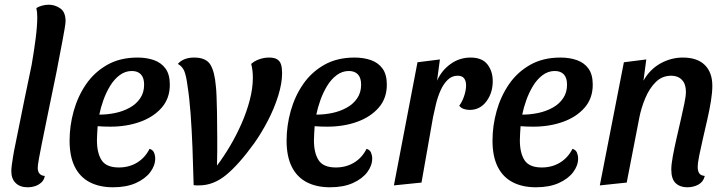

<svg xmlns="http://www.w3.org/2000/svg" viewBox="-20 -774 3082 814"><path d="M97 20Q65 20 46.5 2Q28 -16 28 -48Q28 -59 30 -74Q32 -89 35.5 -111Q39 -133 46 -166Q53 -199 62 -245Q71 -291 84 -354Q97 -417 114 -498Q124 -555 131 -609.5Q138 -664 138 -701Q138 -713 137 -722.5Q136 -732 134 -740Q144 -746 158 -750Q172 -754 187 -754Q213 -754 235.5 -738.5Q258 -723 258 -684Q258 -676 254 -652Q250 -628 244 -596.5Q238 -565 231.5 -531.5Q225 -498 220 -471Q196 -355 181 -281.5Q166 -208 157.5 -166Q149 -124 145.5 -104Q142 -84 141 -76Q140 -68 140 -62Q140 -47 147.5 -38Q155 -29 170 -28Q167 -11 155.5 -0.5Q144 10 129 15Q114 20 97 20Z M459 20Q402 20 360.5 -1.5Q319 -23 297 -67Q275 -111 275 -178Q275 -241 292.5 -303.5Q310 -366 345 -417Q380 -468 434.5 -499Q489 -530 563 -530Q602 -530 633 -519Q664 -508 682 -483Q700 -458 700 -415Q700 -357 665.5 -317.5Q631 -278 574 -257.5Q517 -237 448 -237Q435 -237 419.5 -237.5Q404 -238 394 -239Q393 -223 392 -207.5Q391 -192 391 -179Q391 -125 411 -94.5Q431 -64 484 -64Q527 -64 561 -84.5Q595 -105 614 -143Q628 -139 633 -127Q638 -115 638 -102Q638 -72 617 -44Q596 -16 556 2Q516 20 459 20ZM401 -288Q435 -288 468.5 -295Q502 -302 530 -317.5Q558 -333 574.5 -357.5Q591 -382 591 -415Q591 -444 577.5 -458.5Q564 -473 539 -473Q511 -473 487.5 -455.5Q464 -438 447 -410Q430 -382 418.5 -350Q407 -318 401 -288Z M824 12Q818 12 812.5 12Q807 12 801 11Q799 -71 796 -148Q793 -225 788 -292.5Q783 -360 775 -410Q770 -450 762 -471Q754 -492 734 -503Q745 -516 762.5 -523Q780 -530 803 -530Q853 -530 871.5 -500.5Q890 -471 895 -410Q897 -394 898 -367.5Q899 -341 900 -298.5Q901 -256 901 -188Q901 -164 901 -135Q901 -106 900 -72Q928 -109 955 -154.5Q982 -200 1004 -250Q1026 -300 1039 -350Q1052 -400 1052 -445Q1052 -458 1050.5 -473Q1049 -488 1045 -503Q1058 -515 1078.5 -522.5Q1099 -530 1121 -530Q1143 -530 1155 -522.5Q1167 -515 1171.5 -500.5Q1176 -486 1176 -464Q1176 -421 1159.5 -368Q1143 -315 1116 -263Q1089 -211 1058 -167Q993 -77 939 -32.5Q885 12 824 12Z M1379 20Q1322 20 1280.5 -1.5Q1239 -23 1217 -67Q1195 -111 1195 -178Q1195 -241 1212.5 -303.5Q1230 -366 1265 -417Q1300 -468 1354.5 -499Q1409 -530 1483 -530Q1522 -530 1553 -519Q1584 -508 1602 -483Q1620 -458 1620 -415Q1620 -357 1585.5 -317.5Q1551 -278 1494 -257.5Q1437 -237 1368 -237Q1355 -237 1339.5 -237.5Q1324 -238 1314 -239Q1313 -223 1312 -207.5Q1311 -192 1311 -179Q1311 -125 1331 -94.5Q1351 -64 1404 -64Q1447 -64 1481 -84.5Q1515 -105 1534 -143Q1548 -139 1553 -127Q1558 -115 1558 -102Q1558 -72 1537 -44Q1516 -16 1476 2Q1436 20 1379 20ZM1321 -288Q1355 -288 1388.5 -295Q1422 -302 1450 -317.5Q1478 -333 1494.5 -357.5Q1511 -382 1511 -415Q1511 -444 1497.5 -458.5Q1484 -473 1459 -473Q1431 -473 1407.5 -455.5Q1384 -438 1367 -410Q1350 -382 1338.5 -350Q1327 -318 1321 -288Z M1650 12 1750 -510 1845 -522 1833 -432Q1852 -475 1890 -502.5Q1928 -530 1975 -530Q2024 -530 2046.5 -501Q2069 -472 2069 -430Q2069 -380 2042 -344Q2015 -308 1971 -308Q1959 -308 1946.5 -312Q1934 -316 1927 -326Q1940 -343 1948 -367.5Q1956 -392 1956 -412Q1956 -431 1947.5 -442Q1939 -453 1920 -453Q1896 -453 1878 -435.5Q1860 -418 1848 -391Q1836 -364 1828.5 -333.5Q1821 -303 1816 -278L1767 0Z M2252 20Q2195 20 2153.5 -1.5Q2112 -23 2090 -67Q2068 -111 2068 -178Q2068 -241 2085.5 -303.5Q2103 -366 2138 -417Q2173 -468 2227.5 -499Q2282 -530 2356 -530Q2395 -530 2426 -519Q2457 -508 2475 -483Q2493 -458 2493 -415Q2493 -357 2458.5 -317.5Q2424 -278 2367 -257.5Q2310 -237 2241 -237Q2228 -237 2212.5 -237.5Q2197 -238 2187 -239Q2186 -223 2185 -207.5Q2184 -192 2184 -179Q2184 -125 2204 -94.5Q2224 -64 2277 -64Q2320 -64 2354 -84.5Q2388 -105 2407 -143Q2421 -139 2426 -127Q2431 -115 2431 -102Q2431 -72 2410 -44Q2389 -16 2349 2Q2309 20 2252 20ZM2194 -288Q2228 -288 2261.5 -295Q2295 -302 2323 -317.5Q2351 -333 2367.5 -357.5Q2384 -382 2384 -415Q2384 -444 2370.5 -458.5Q2357 -473 2332 -473Q2304 -473 2280.5 -455.5Q2257 -438 2240 -410Q2223 -382 2211.5 -350Q2200 -318 2194 -288Z M2894 20Q2863 20 2844.5 2.5Q2826 -15 2826 -55Q2826 -77 2832.5 -112Q2839 -147 2848 -186.5Q2857 -226 2866 -265Q2875 -304 2881.5 -335.5Q2888 -367 2888 -385Q2888 -418 2871 -435.5Q2854 -453 2826 -453Q2787 -453 2760 -426Q2733 -399 2716 -358.5Q2699 -318 2691 -278L2637 0L2523 12L2625 -510L2720 -522L2708 -432Q2735 -480 2780 -505Q2825 -530 2875 -530Q2936 -530 2968 -498.5Q3000 -467 3000 -410Q3000 -382 2994 -345Q2988 -308 2978.5 -266.5Q2969 -225 2960 -186Q2951 -147 2944.5 -115Q2938 -83 2938 -65Q2938 -50 2944 -40Q2950 -30 2968 -28Q2962 -3 2941 8.5Q2920 20 2894 20Z"/></svg>

Font: Sansita Swashed Light
Style: Regular
Weight: 400
Version: Version 1.003